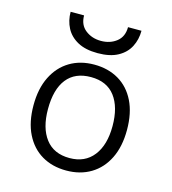

<svg xmlns="http://www.w3.org/2000/svg" viewBox="-112 -833 839 937"><g transform="rotate(15 308.0 -365.0)"><path d="M308 12Q237.5 12 184.5 -19.2Q131.5 -50.5 101.8 -110.2Q72 -170 72 -255Q72 -339 101.8 -399Q131.5 -459 184.5 -491Q237.5 -523 308 -523Q378.5 -523 431.8 -491.8Q485 -460.5 514.5 -400.8Q544 -341 544 -256Q544 -172 514.5 -112Q485 -52 431.8 -20Q378.5 12 308 12ZM308 -51Q385.5 -51 428.2 -105.5Q471 -160 471 -256Q471 -351.5 429.8 -405.8Q388.5 -460 308 -460Q228 -460 186.5 -407.5Q145 -355 145 -255Q145 -160 186.5 -105.5Q228 -51 308 -51ZM308 -581Q246 -581 206.5 -602.8Q167 -624.5 148 -661Q129 -697.5 129 -742H197Q197 -694 229.8 -668.5Q262.5 -643 308 -643Q354.5 -643 386.8 -668.5Q419 -694 419 -742H487Q487 -697.5 468.2 -661Q449.5 -624.5 410 -602.8Q370.5 -581 308 -581Z"/></g></svg>

Font: Overpass Mono Light Light
Style: Regular
Weight: 300
Monospace: yes
Version: Version 4.000